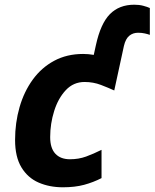

<svg xmlns="http://www.w3.org/2000/svg" viewBox="-20 -785 656 815"><path d="M247 10Q190 10 144 -10Q98 -30 71 -74.5Q44 -119 44 -191Q44 -264 63 -330Q82 -396 119 -447Q156 -498 210 -527Q264 -556 333 -556Q344 -556 355.5 -555Q367 -554 378 -552L387 -593Q407 -685 446.5 -725Q486 -765 550 -765Q571 -765 588 -760.5Q605 -756 616 -751V-637Q608 -640 595 -643Q582 -646 566 -646Q544 -646 528.5 -633Q513 -620 506 -590L465 -401Q441 -412 408.5 -424.5Q376 -437 339 -437Q292 -437 259.5 -402.5Q227 -368 210 -314Q193 -260 193 -203Q193 -156 215 -132.5Q237 -109 277 -109Q314 -109 345.5 -120.5Q377 -132 411 -149V-29Q376 -11 337 -0.5Q298 10 247 10Z"/></svg>

Font: BC Sans
Style: Bold Italic
Weight: 700
Italic angle: -12°
Designer: Monotype Design Team
Province of B.C.
Foundry: Monotype Imaging Inc.
Version: Version 2.000;GOOG;noto-source:20170915:90ef993387c0